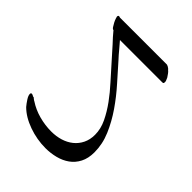

<svg xmlns="http://www.w3.org/2000/svg" viewBox="-202 -803 944 944"><g transform="rotate(45 270.0 -331.5)"><path d="M66 -50Q55 -63 44 -80Q33 -97 33 -108Q33 -116 39 -116Q46 -116 56 -109V-110Q55 -111 55 -112Q55 -113 62.5 -106.5Q70 -100 75 -98Q110 -75 152.5 -63.5Q195 -52 238 -52Q272 -52 301.5 -61Q331 -70 353.5 -88Q376 -106 389 -132.5Q402 -159 402 -193Q402 -234 382.5 -274.5Q363 -315 334.5 -354Q306 -393 273.5 -428.5Q241 -464 215 -494L149 -568Q124 -594 102 -621Q96 -621 90 -630Q84 -639 78.5 -649.5Q73 -660 70 -669.5Q67 -679 67 -680Q67 -689 74 -689Q75 -689 81 -687H408Q416 -685 425 -678L434 -669Q436 -668 436.5 -667Q437 -666 439 -664L443 -659L454 -643Q457 -636 459.5 -630.5Q462 -625 462 -620Q462 -619 461.5 -614Q461 -609 453 -609H159Q176 -590 191 -571.5Q206 -553 222 -536Q259 -494 301 -447Q343 -400 378.5 -348.5Q414 -297 437.5 -242Q461 -187 461 -130Q461 -88 445.5 -58Q430 -28 404 -9.5Q378 9 344.5 17.5Q311 26 276 26Q216 26 158.5 5.5Q101 -15 66 -50Z"/></g></svg>

Font: Asar
Style: Regular
Weight: 400
Designer: Eben Sorkin
Foundry: Eben Sorkin, Pria Ravichandran
Version: Version 1.003; ttfautohint (v1.3) -l 8 -r 50 -G 0 -x 0 -H 45